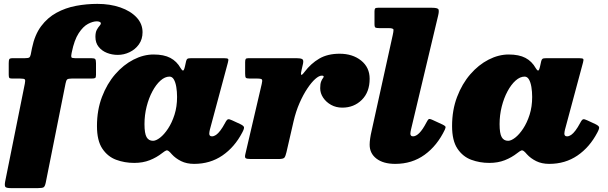

<svg xmlns="http://www.w3.org/2000/svg" viewBox="-20 -820 3135 990"><path d="M6.5 116.5Q3 136 7.2 143Q11.5 150 37 150H175Q199 150 205.5 145.2Q212 140.5 216 121L318 -389.5Q321 -405 326 -410Q331 -415 350 -415H452.5Q466 -415 470.5 -417.8Q475 -420.5 475 -434V-494Q475 -510.5 471 -515.2Q467 -520 451 -520H367Q350.5 -520 348.2 -524.8Q346 -529.5 348.5 -542L350 -550Q363 -614 385.8 -648.8Q408.5 -683.5 433.8 -696.8Q459 -710 479 -710Q488 -710 494 -707.2Q500 -704.5 500 -700Q500 -694 493 -686.5Q486 -679 479 -666Q472 -653 472 -630Q472 -599 488.8 -578.2Q505.5 -557.5 531.8 -547.2Q558 -537 587 -537Q619 -537 648.2 -551Q677.5 -565 696.2 -591.2Q715 -617.5 715 -654Q715 -697.5 684 -730.5Q653 -763.5 600.2 -781.8Q547.5 -800 482 -800Q426 -800 371.8 -789.8Q317.5 -779.5 271.2 -754.2Q225 -729 192 -684.8Q159 -640.5 145 -572L138.5 -539Q136 -527.5 131 -523.8Q126 -520 108 -520H47Q31 -520 28 -515Q25 -510 25 -494V-435.5Q25 -423.5 27.5 -419.2Q30 -415 42 -415H83.5Q105 -415 108.2 -410.2Q111.5 -405.5 108 -388.5Z M893 -320Q893 -270 879.8 -228.5Q866.5 -187 846.5 -156.8Q826.5 -126.5 805.5 -110.2Q784.5 -94 769 -94Q746.5 -94 735.8 -113Q725 -132 725 -180Q725 -226.5 736 -270.2Q747 -314 765.8 -349Q784.5 -384 807.5 -404.5Q830.5 -425 854 -425Q868 -425 876.5 -410.2Q885 -395.5 889 -371.5Q893 -347.5 893 -320ZM1229 -136.5Q1240 -157 1238 -164.5Q1236 -172 1218 -180.5L1177 -199.5Q1162.5 -206.5 1156 -205Q1149.5 -203.5 1140.5 -186Q1128 -162.5 1116.2 -147Q1104.5 -131.5 1093.8 -124.2Q1083 -117 1073 -117Q1059 -117 1059 -131Q1059 -135 1060 -140.8Q1061 -146.5 1062 -151L1155 -497Q1159 -511 1156.5 -515.5Q1154 -520 1135 -520H966Q950.5 -520 946 -516.5Q941.5 -513 939.5 -504L933.5 -477Q928.5 -455 923.2 -456.2Q918 -457.5 911.5 -468.5Q891.5 -504 858.2 -521.5Q825 -539 772 -539Q720 -539 668.2 -512.5Q616.5 -486 574 -437Q531.5 -388 505.8 -320.2Q480 -252.5 480 -170Q480 -95 507.5 -53.8Q535 -12.5 578.8 3.8Q622.5 20 672 20Q716.5 20 752 6Q787.5 -8 816 -30.5Q830 -41.5 836.8 -44Q843.5 -46.5 851.5 -39.5Q854.5 -37 858 -33.5Q861.5 -30 866 -24.5Q885 -3.5 913.8 10.8Q942.5 25 981 25Q1063.5 25 1126.5 -18Q1189.5 -61 1229 -136.5Z M1261 -520Q1249.5 -520 1246.8 -515.5Q1244 -511 1244 -499.5V-441Q1244 -424.5 1247.2 -419.8Q1250.5 -415 1267 -415H1305Q1327 -415 1330.5 -410Q1334 -405 1329.5 -387L1245 -25Q1241 -8.5 1246.8 -4.2Q1252.5 0 1274 0H1416Q1441.5 0 1447 -7.8Q1452.5 -15.5 1457 -35L1493.5 -193.5Q1505.5 -245.5 1524.5 -288.8Q1543.5 -332 1564.8 -363.8Q1586 -395.5 1605.5 -412.8Q1625 -430 1639 -430Q1649 -430 1649 -425Q1649 -421.5 1644.5 -416Q1640 -410.5 1635.5 -398.8Q1631 -387 1631 -365Q1631 -339.5 1646.2 -316.5Q1661.5 -293.5 1687.2 -279.2Q1713 -265 1745 -265Q1805 -265 1845.5 -305Q1886 -345 1886 -414Q1886 -472.5 1842 -507.8Q1798 -543 1731 -543Q1669.5 -543 1626.2 -517.8Q1583 -492.5 1550.5 -449.5Q1535 -429 1532.8 -435.2Q1530.5 -441.5 1535 -459L1542.5 -492Q1546.5 -511 1537.8 -515.5Q1529 -520 1509 -520Z M2239 -739Q2244.5 -761.5 2241.2 -770.8Q2238 -780 2207 -780H1929Q1917.5 -780 1914.2 -776.2Q1911 -772.5 1911 -760.5V-696Q1911 -680.5 1916 -677.8Q1921 -675 1936.5 -675H1984Q2009 -675 2009 -666Q2009 -657 2005 -639L1895 -140Q1891.5 -125.5 1888.8 -107Q1886 -88.5 1886 -74Q1886 -29 1921.2 -2Q1956.5 25 2018 25Q2104.5 25 2169.5 -22Q2234.5 -69 2274 -152Q2279.5 -164 2276.2 -168.2Q2273 -172.5 2261.5 -178L2209.5 -202Q2194 -209 2189.8 -205.2Q2185.5 -201.5 2178.5 -188Q2159.5 -151.5 2142.2 -134.2Q2125 -117 2110 -117Q2096 -117 2096 -131Q2096 -135 2097 -140.8Q2098 -146.5 2099 -151Z M2724 -320Q2724 -270 2710.8 -228.5Q2697.5 -187 2677.5 -156.8Q2657.5 -126.5 2636.5 -110.2Q2615.5 -94 2600 -94Q2577.5 -94 2566.8 -113Q2556 -132 2556 -180Q2556 -226.5 2567 -270.2Q2578 -314 2596.8 -349Q2615.5 -384 2638.5 -404.5Q2661.5 -425 2685 -425Q2699 -425 2707.5 -410.2Q2716 -395.5 2720 -371.5Q2724 -347.5 2724 -320ZM3060 -136.5Q3071 -157 3069 -164.5Q3067 -172 3049 -180.5L3008 -199.5Q2993.5 -206.5 2987 -205Q2980.5 -203.5 2971.5 -186Q2959 -162.5 2947.2 -147Q2935.5 -131.5 2924.8 -124.2Q2914 -117 2904 -117Q2890 -117 2890 -131Q2890 -135 2891 -140.8Q2892 -146.5 2893 -151L2986 -497Q2990 -511 2987.5 -515.5Q2985 -520 2966 -520H2797Q2781.5 -520 2777 -516.5Q2772.5 -513 2770.5 -504L2764.5 -477Q2759.5 -455 2754.2 -456.2Q2749 -457.5 2742.5 -468.5Q2722.5 -504 2689.2 -521.5Q2656 -539 2603 -539Q2551 -539 2499.2 -512.5Q2447.5 -486 2405 -437Q2362.5 -388 2336.8 -320.2Q2311 -252.5 2311 -170Q2311 -95 2338.5 -53.8Q2366 -12.5 2409.8 3.8Q2453.5 20 2503 20Q2547.5 20 2583 6Q2618.5 -8 2647 -30.5Q2661 -41.5 2667.8 -44Q2674.5 -46.5 2682.5 -39.5Q2685.5 -37 2689 -33.5Q2692.5 -30 2697 -24.5Q2716 -3.5 2744.8 10.8Q2773.5 25 2812 25Q2894.5 25 2957.5 -18Q3020.5 -61 3060 -136.5Z"/></svg>

Font: Besley Black
Style: Italic
Weight: 900
Italic angle: -13°
Designer: Owen Earl
Foundry: indestructible type*
Version: Version 2.001